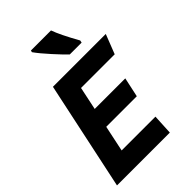

<svg xmlns="http://www.w3.org/2000/svg" viewBox="-265 -1023 1128 1128"><g transform="rotate(-45 298.5 -459.0)"><path d="M453.6 0H14.6L158.2 -675.8H597.2L549.8 -554.2H270L239.7 -410.2H493.7L467.3 -288.1H213.4L179.2 -126H460ZM460.9 -740.2H362.3Q336.9 -764.2 288.6 -817.4Q240.2 -870.6 214.8 -906.7L217.3 -918H384.3Q403.3 -863.3 463.9 -754.9Z"/></g></svg>

Font: Cadman
Style: Bold Italic
Weight: 700
Italic angle: -12°
Designer: Paul James MIller
Foundry: High-Logic / Made with FontCreator
Version: Version 2.114;March 28, 2021;FontCreator 13.0.0.2683 64-bit